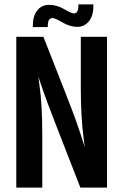

<svg xmlns="http://www.w3.org/2000/svg" viewBox="-20 -852 560 872"><path d="M336 -832H404V-823Q404 -780 383.5 -755Q363 -730 330.5 -730Q298 -730 264 -750Q230 -770 219 -770Q197 -770 197 -735V-729H129V-735Q129 -779 149 -804.5Q169 -830 203.5 -830Q238 -830 271.5 -810.5Q305 -791 315 -791Q336 -791 336 -825ZM347 -685H466V0H345Q198 -375 177 -436.5Q156 -498 154 -504Q154 -502 159 -467Q172 -376 172 -242V0H54V-685H177Q304 -364 324 -307Q344 -250 353.5 -219.5Q363 -189 365 -184Q365 -188 360 -222Q347 -322 347 -449Z"/></svg>

Font: Khand Semibold
Style: Regular
Weight: 600
Designer: Devanagari: Sanchit Sawaria, Jyotish Sonowal; Latin: Satya Rajpurohit
Foundry: Indian Type Foundry
Version: Version 1.100;PS 1.0;hotconv 1.0.78;makeotf.lib2.5.61930; tt